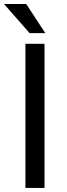

<svg xmlns="http://www.w3.org/2000/svg" viewBox="-36 -927 328 947"><path d="M183.6 -710.9V0H89.4V-710.9ZM93.3 -907.2 187.5 -763.7H109.9L-16.1 -907.2Z"/></svg>

Font: Vazirmatn RD UI
Style: Regular
Weight: 400
Designer: Saber Rastikerdar
Foundry: Saber Rastikerdar
Version: Version 33.003